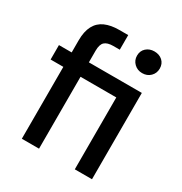

<svg xmlns="http://www.w3.org/2000/svg" viewBox="-169 -844 915 967"><g transform="rotate(30 289.0 -360.0)"><path d="M95 0V-418H21V-502H95V-572Q95 -624 112.5 -657Q130 -690 164 -705Q198 -720 246 -720H298V-635H261Q226 -635 210.5 -620.5Q195 -606 195 -570V-502H503V0H403V-418H195V0ZM454 -589Q426 -589 407 -607.5Q388 -626 388 -653Q388 -681 407 -698Q426 -715 454 -715Q483 -715 501.5 -698Q520 -681 520 -653Q520 -626 501.5 -607.5Q483 -589 454 -589Z"/></g></svg>

Font: DM Sans 16pt Medium
Style: Regular
Weight: 500
Version: Version 4.004;gftools[0.9.30]